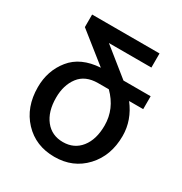

<svg xmlns="http://www.w3.org/2000/svg" viewBox="-167 -834 919 967"><g transform="rotate(30 292.5 -350.0)"><path d="M91 -635V-708H483V-626H236L394 -499H552V-424H470Q530 -346 530 -255Q530 -140 461 -66Q392 8 284 8Q175 8 106 -65.5Q37 -139 37 -255Q37 -351 93.5 -421Q150 -491 263 -498ZM143 -255Q143 -174 181 -126Q219 -78 284 -78Q349 -78 387 -126Q425 -174 425 -255Q425 -352 352 -424H290Q216 -424 179.5 -376Q143 -328 143 -255Z"/></g></svg>

Font: LT Superior Semi-bold
Style: Regular
Weight: 600
Designer: Daniel Lyons
Foundry: LyonsType
Version: Version 1.0